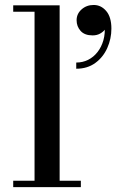

<svg xmlns="http://www.w3.org/2000/svg" viewBox="-20 -772 480 792"><path d="M226 -750V-26.5H313.5V0H34.5V-26.5H122.5V-723.5H34.5V-750ZM294.5 -488.5V-514Q321 -514 343.5 -525.2Q366 -536.5 382.2 -557.2Q398.5 -578 406.5 -606Q414.5 -634 411.5 -667.5H419.5Q420.5 -660 413 -650.2Q405.5 -640.5 392.5 -633.2Q379.5 -626 362 -626Q329 -626 312.5 -644.5Q296 -663 296 -688.5Q296 -715 316.5 -733.2Q337 -751.5 366.5 -751.5Q397 -751.5 418.2 -726.5Q439.5 -701.5 439.5 -654Q439.5 -612 422.5 -574Q405.5 -536 373 -512.2Q340.5 -488.5 294.5 -488.5Z"/></svg>

Font: Bodoni Moda SC 9pt Medium
Style: Regular
Weight: 500
Designer: Owen Earl
Foundry: indestructible type
Version: Version 2.005